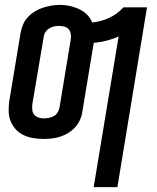

<svg xmlns="http://www.w3.org/2000/svg" viewBox="-20 -560 640 785"><path d="M363 205 465 -411Q441 -400 415 -393.5Q389 -387 364 -385Q364 -384 364 -383.5Q364 -383 363 -383L317 -105Q315 -88 307.5 -71Q300 -54 288 -40.5Q276 -27 260 -17Q244 -7 227 -1.5Q210 4 192.5 6Q175 8 158 8Q136 8 115.5 4.5Q95 1 76.5 -7.5Q58 -16 44.5 -31Q31 -46 23.5 -64.5Q16 -83 15.5 -104.5Q15 -126 18 -147L64 -425Q67 -442 74 -459Q81 -476 93.5 -489.5Q106 -503 122 -513Q138 -523 155.5 -528.5Q173 -534 190 -537Q207 -540 225 -540Q246 -540 266 -535.5Q286 -531 304 -522.5Q322 -514 336 -500Q350 -486 357 -468Q375 -470 392 -474.5Q409 -479 425.5 -486.5Q442 -494 457 -505Q472 -516 485 -530H581L460 205ZM159 -76Q170 -76 180 -78Q190 -80 199.5 -85Q209 -90 215 -99.5Q221 -109 223 -119L269 -397Q271 -408 269.5 -419.5Q268 -431 261.5 -439.5Q255 -448 244 -451Q233 -454 221 -454Q211 -454 201 -452Q191 -450 182 -444.5Q173 -439 166.5 -430Q160 -421 159 -411L112 -133Q111 -122 112 -110.5Q113 -99 120 -91Q127 -83 137.5 -79.5Q148 -76 159 -76Z"/></svg>

Font: Iosevka Curly MdExObl
Style: Regular
Weight: 500
Width: 7
Italic angle: -9°
Monospace: yes
Designer: Belleve Invis
Foundry: Belleve Invis
Version: Version 11.1.0; ttfautohint (v1.8.3)